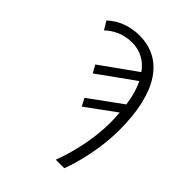

<svg xmlns="http://www.w3.org/2000/svg" viewBox="-206 -831 941 941"><g transform="rotate(45 265.0 -360.5)"><path d="M346 0H405C435 -79 464 -202 464 -324C464 -584 369 -721 206 -721C124 -721 70 -687 39 -658L65 -615C92 -641 138 -671 204 -671C261 -671 307 -646 339 -600L153 -467L175 -427L363 -562C380 -528 393 -484 399 -436L231 -314L252 -274L404 -385C406 -363 407 -340 407 -319C407 -203 380 -91 346 0Z"/></g></svg>

Font: Noto Sans Mono Condensed Light
Style: Regular
Weight: 300
Width: 3
Designer: Monotype Design Team
Foundry: Monotype Imaging Inc.
Version: Version 2.014